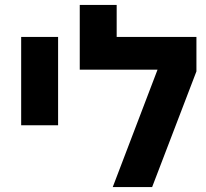

<svg xmlns="http://www.w3.org/2000/svg" viewBox="-20 -760 838 780"><path d="M66 -610H216V-251H66Z M620 -477H304V-740H454V-610H778V-470L598 0H438Z"/></svg>

Font: IBM Plex Sans Hebrew
Style: Bold
Weight: 700
Designer: Mike Abbink, Paul van der Laan, Pieter van Rosmalen, Yanek Iontef
Foundry: Bold Monday
Version: Version 1.2